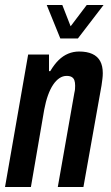

<svg xmlns="http://www.w3.org/2000/svg" viewBox="-21 -744 440 764"><path d="M-1 0 91 -527H174V-461H179Q195 -488 212.5 -505Q230 -522 250.5 -530.5Q271 -539 294 -539Q325 -539 346 -529.5Q367 -520 377.5 -501Q388 -482 388 -453Q388 -442 386.5 -430Q385 -418 383 -404L311 0H209L275 -375Q277 -383 277.5 -389.5Q278 -396 278 -403Q278 -416 275 -424.5Q272 -433 264.5 -437.5Q257 -442 244 -442Q229 -442 215.5 -433Q202 -424 190.5 -407Q179 -390 170 -365Q161 -340 155 -308L102 0ZM391 -724 289 -591H219L165 -724H227L275 -601H231L324 -724Z"/></svg>

Font: Archivo ExtraCondensed SemiBold
Style: Italic
Weight: 600
Width: 2
Italic angle: -10°
Designer: Hector Gatti
Foundry: Omnibus-Type
Version: Version 2.001